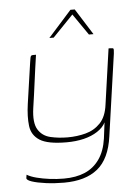

<svg xmlns="http://www.w3.org/2000/svg" viewBox="-50 -603 550 754"><g transform="rotate(-5 225.0 -226.0)"><path d="M172 111Q135 111 101 106.5Q67 102 46 95Q25 88 26 80L28 67Q43 76 66.5 82Q90 88 117.5 91.5Q145 95 173 95Q221 95 256 80Q291 65 313.5 33Q336 1 343 -48L351 -111Q341 -91 318 -76Q295 -61 264 -53.5Q233 -46 196 -46Q122 -46 90.5 -66Q59 -86 54.5 -123Q50 -160 57 -209L80 -368Q82 -383 83.5 -389.5Q85 -396 87.5 -397.5Q90 -399 96 -399H106Q102 -373 98.5 -347Q95 -321 91.5 -295Q88 -269 84.5 -243Q81 -217 77 -191Q69 -134 85.5 -107Q102 -80 134 -72.5Q166 -65 202 -65Q239 -65 273 -74Q307 -83 331 -108Q355 -133 361 -181L392 -399H399Q409 -399 411 -396.5Q413 -394 411 -377L365 -55Q353 33 305 72Q257 111 172 111ZM164 -460 256 -563H273L338 -460H320L262 -544L181 -460Z"/></g></svg>

Font: Genos Thin Thin
Style: Italic
Weight: 250
Italic angle: -8°
Version: Version 1.010